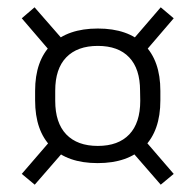

<svg xmlns="http://www.w3.org/2000/svg" viewBox="-20 -572 534 525"><path d="M247 -126Q164.5 -126 120.2 -170.2Q76 -214.5 76 -297.5V-323.5Q76 -406 120.5 -450Q165 -494 247.5 -494Q330 -494 374.2 -450Q418.5 -406 418.5 -323.5V-297.5Q418.5 -214.5 374 -170.2Q329.5 -126 247 -126ZM247.5 -173Q303.5 -173 333.5 -204.5Q363.5 -236 363.5 -296.5L363 -324Q363 -384 333.2 -415.2Q303.5 -446.5 247.5 -446.5Q191.5 -446.5 161.2 -415.2Q131 -384 131 -324V-296.5Q131 -236 161.2 -204.5Q191.5 -173 247.5 -173ZM368 -197.5 455 -96.5 419.5 -67 333 -166.5ZM161.5 -166.5 75 -67 39.5 -96.5 127.5 -198.5ZM124 -423.5 39.5 -522 74.5 -552 160.5 -453.5ZM333 -451.5 419.5 -552 455 -522 368 -420.5Z"/></svg>

Font: Anek Gujarati Medium Light
Style: Regular
Weight: 300
Version: Version 1.003